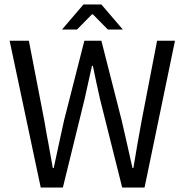

<svg xmlns="http://www.w3.org/2000/svg" viewBox="-20 -838 826 858"><path d="M23 -656H109L178 -299Q187 -245 197 -193Q207 -141 216 -87H220Q231 -141 243 -193.5Q255 -246 266 -299L357 -656H433L524 -299Q536 -247 548 -194Q560 -141 572 -87H576Q585 -141 594 -193.5Q603 -246 613 -299L682 -656H762L626 0H526L427 -395Q418 -433 410.5 -469.5Q403 -506 395 -544H391Q383 -506 374.5 -469.5Q366 -433 358 -395L261 0H162ZM257 -706 353 -818H433L529 -706H462L395 -774H391L324 -706Z"/></svg>

Font: Myanmar Sanpya
Style: Regular
Weight: 400
Designer: Danh Hong
Foundry: Google Inc.
Version: Version 2.00 November 22, 2015